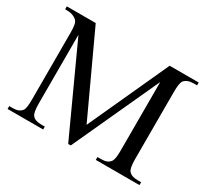

<svg xmlns="http://www.w3.org/2000/svg" viewBox="-133 -867 1156 1073"><g transform="rotate(30 445.0 -331.0)"><path d="M586.9 0V-18.6H609.9Q632.8 -18.6 647 -24.4Q661.1 -30.3 670.4 -43.9Q681.2 -59.1 681.2 -115.7V-557.1L425.3 0H408.7L153.3 -557.1V-115.7Q153.3 -53.2 167.5 -38.6Q183.1 -18.6 224.1 -18.6H247.1V0H17.6V-18.6H40.5Q61.5 -18.6 75.7 -24.4Q89.8 -30.3 100.1 -43.9Q104.5 -51.8 106.9 -69.1Q109.4 -86.4 109.4 -115.7V-546.4Q109.4 -577.6 105.5 -596.7Q101.6 -615.7 88.4 -625.5Q77.6 -633.8 62.3 -638.7Q46.9 -643.6 17.6 -643.6V-662.1H204.1L444.3 -144L681.2 -662.1H868.7V-643.6H845.7Q804.2 -643.6 785.2 -618.7Q780.3 -609.9 777.6 -592.3Q774.9 -574.7 774.9 -546.4V-115.7Q774.9 -54.2 789.1 -38.6Q806.2 -18.6 845.7 -18.6H868.7V0Z"/></g></svg>

Font: Doulos SIL Cyr
Style: Regular
Weight: 400
Designer: Walt Agee, Victor Gaultney, Peter Martin, Debbi Hosken, Becca Hirsbrunner
Foundry: SIL International
Version: Version 5.000